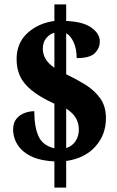

<svg xmlns="http://www.w3.org/2000/svg" viewBox="-20 -780 537 879"><path d="M229 -41Q172 -44 135 -59Q98 -74 77 -96.5Q56 -119 48 -142.5Q40 -166 40 -186Q40 -218 55.5 -236.5Q71 -255 93.5 -263Q116 -271 137 -271Q137 -200 156 -157Q175 -114 229 -101V-305Q160 -337 122.5 -368.5Q85 -400 70.5 -434Q56 -468 56 -509Q56 -583 105.5 -628.5Q155 -674 229 -684V-760H283V-684Q360 -681 398.5 -653.5Q437 -626 437 -590Q437 -560 414.5 -537Q392 -514 331 -514Q331 -557 317 -587Q303 -617 283 -628V-440Q327 -419 369 -393.5Q411 -368 438 -331Q465 -294 465 -239Q465 -163 416.5 -109Q368 -55 283 -43V79H229ZM229 -630Q210 -626 193 -607Q176 -588 176 -557Q176 -532 188.5 -510.5Q201 -489 229 -470ZM283 -102Q311 -111 326 -134Q341 -157 341 -187Q341 -215 328 -238.5Q315 -262 283 -283Z"/></svg>

Font: Noto Serif Hebrew Condensed Black
Style: Regular
Weight: 900
Width: 3
Designer: Monotype Design Team
Foundry: Monotype Imaging Inc.
Version: Version 2.004; ttfautohint (v1.8.4.7-5d5b)